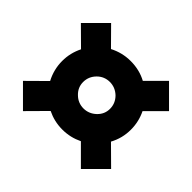

<svg xmlns="http://www.w3.org/2000/svg" viewBox="-159 -825 1015 1015"><g transform="rotate(45 348.5 -317.5)"><path d="M575 -203C595 -240 605 -279 605 -322C605 -363 596 -400 579 -435L678 -534L565 -647L467 -549C432 -568 392 -578 348 -578C305 -578 266 -568 229 -549L132 -647L19 -534L118 -436C100 -400 91 -362 91 -322C91 -280 101 -240 121 -202L19 -101L132 12L235 -92C270 -75 307 -66 348 -66C389 -66 426 -75 461 -92L565 12L678 -101ZM419 -253C399 -234 375 -224 348 -224C321 -224 297 -234 278 -253C258 -272 248 -295 248 -322C248 -349 258 -373 278 -393C297 -412 321 -422 348 -422C375 -422 399 -412 419 -393C439 -373 449 -349 449 -322C449 -295 439 -272 419 -253Z"/></g></svg>

Font: Argentum Sans ExtraBold
Style: Regular
Weight: 800
Designer: Julieta Ulanovsky
Foundry: Julieta Ulanovsky
Version: Version 5.001;February 15, 2019;FontCreator 11.5.0.2425 64-b